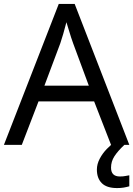

<svg xmlns="http://www.w3.org/2000/svg" viewBox="-20 -737 679 977"><path d="M545 0 459 -221H176L91 0H0L279 -717H360L638 0ZM432 -301 352 -517Q349 -525 342 -546Q335 -567 328.5 -589.5Q322 -612 318 -624Q310 -593 301.5 -563.5Q293 -534 287 -517L206 -301ZM545 116Q545 161 590 161Q607 161 618.5 158.5Q630 156 638 155V211Q624 215 609.5 217.5Q595 220 576 220Q523 220 498 195Q473 170 473 126Q473 98 487.5 70.5Q502 43 523.5 21Q545 -1 565 -15L613 0Q579 32 562 58.5Q545 85 545 116Z"/></svg>

Font: Apis
Style: Regular
Weight: 400
Designer: Monotype Design Team
Foundry: Monotype Imaging Inc.
Version: Version 2.000; build 0001